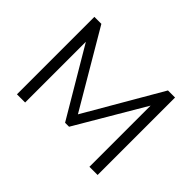

<svg xmlns="http://www.w3.org/2000/svg" viewBox="-136 -963 1227 1227"><g transform="rotate(45 477.5 -350.0)"><path d="M187 -549 459 -89H495L768 -553V0H842V-700H778L479 -185L176 -700H113V0H187Z"/></g></svg>

Font: Montserrat-Alt1
Style: Regular
Weight: 400
Designer: Differentunic
Foundry: Differentunic
Version: Version 7.222